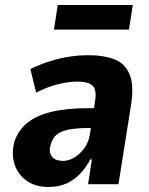

<svg xmlns="http://www.w3.org/2000/svg" viewBox="-20 -734 594 765"><path d="M173 11Q121 11 86 -14Q51 -39 38 -79.5Q25 -120 37 -168Q52 -214 87.5 -243.5Q123 -273 183.5 -288Q244 -303 333 -303H376L365 -224H335Q290 -224 258 -218.5Q226 -213 207.5 -199Q189 -185 182 -157Q173 -130 186 -111.5Q199 -93 232 -93Q253 -93 275.5 -106Q298 -119 316 -143.5Q334 -168 339 -204L359 -333Q366 -378 348 -393.5Q330 -409 287 -409Q258 -409 215.5 -399.5Q173 -390 124 -365L101 -459Q143 -479 182 -491Q221 -503 258.5 -508.5Q296 -514 334 -514Q393 -514 435 -498Q477 -482 495.5 -440Q514 -398 503 -321L452 0H331L346 -99H340Q323 -67 299.5 -42Q276 -17 245 -3Q214 11 173 11ZM195 -616 210 -714H509L494 -616Z"/></svg>

Font: Nunito Sans 7pt Condensed ExtraBold
Style: Italic
Weight: 800
Width: 3
Italic angle: -9°
Designer: Vernon Adams
Foundry: Vernon Adams
Version: Version 3.101;gftools[0.9.27]